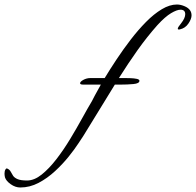

<svg xmlns="http://www.w3.org/2000/svg" viewBox="-307 -600 869 851"><path d="M-217 231Q-239 231 -259.5 216.5Q-280 202 -285 186Q-286 181 -286.5 177.5Q-287 174 -287 170Q-287 158 -283 151.5Q-279 145 -275 147Q-264 152 -259.5 161Q-255 170 -249 179Q-243 188 -229 194Q-215 200 -187 200Q-155 200 -122 173.5Q-89 147 -57 105.5Q-25 64 4 16Q33 -32 57.5 -76.5Q82 -121 100 -151Q103 -157 113.5 -177Q124 -197 140 -225H62Q48 -225 48 -231Q48 -238 62.5 -246Q77 -254 94 -254H157Q180 -292 209.5 -336.5Q239 -381 272 -424Q305 -467 340 -502.5Q375 -538 410 -559Q445 -580 477 -580Q494 -580 512 -572Q542 -559 542 -532Q542 -516 528 -495.5Q514 -475 491 -470Q489 -469 486 -469Q481 -469 481 -473Q481 -479 496 -497Q514 -520 514 -537Q514 -557 493 -557Q477 -557 451 -541.5Q425 -526 391 -489Q344 -436 302.5 -377.5Q261 -319 220 -254H249Q258 -254 272.5 -253.5Q287 -253 299 -250.5Q311 -248 311 -242Q311 -230 284.5 -227.5Q258 -225 227 -225H202Q169 -172 134.5 -115Q100 -58 62 3Q57 10 40.5 35.5Q24 61 -2.5 94Q-29 127 -63 158.5Q-97 190 -136 210.5Q-175 231 -217 231Z"/></svg>

Font: Hurricane
Style: Regular
Weight: 400
Designer: Robert E. Leuschke
Foundry: Robert E. Leuschke
Version: Version 1.010; ttfautohint (v1.8.3)